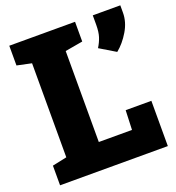

<svg xmlns="http://www.w3.org/2000/svg" viewBox="-130 -815 844 919"><g transform="rotate(-20 292.5 -355.5)"><path d="M19.5 0V-100.1L93.3 -115.7V-594.7L19.5 -610.4V-710.9H354.5V-610.4L264.6 -594.7V-131.3H433.6L437.5 -230.5H568.4V0ZM495.1 -506.3 414.6 -554.7Q429.2 -578.1 437 -602.1Q444.8 -626 444.8 -663.6V-710.9H585V-673.3Q585 -626 557.9 -580.6Q530.8 -535.2 495.1 -506.3Z"/></g></svg>

Font: Roboto Slab Black
Style: Regular
Weight: 900
Designer: Google
Version: Version 2.000; ttfautohint (v1.8.1.43-b0c9)